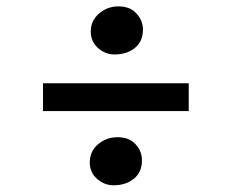

<svg xmlns="http://www.w3.org/2000/svg" viewBox="-20 -604 709 587"><path d="M330 -437.5Q302 -437.5 279.8 -457Q257.5 -476.5 257.5 -508Q257.5 -541 283 -562.8Q308.5 -584.5 342 -584.5Q377.5 -584.5 397.2 -562.8Q417 -541 417 -513.5Q417 -477.5 392.5 -457.5Q368 -437.5 330 -437.5ZM557 -349.5V-264.5H111.5V-349.5ZM254.5 -107.5Q254.5 -141.5 279.8 -163Q305 -184.5 339.5 -184.5Q375 -184.5 394.5 -163Q414 -141.5 414 -114Q414 -77.5 389.2 -57.5Q364.5 -37.5 327 -37.5Q299.5 -37.5 277 -57Q254.5 -76.5 254.5 -107.5Z"/></svg>

Font: Merriweather 60pt Black
Style: Regular
Weight: 900
Version: Version 2.100